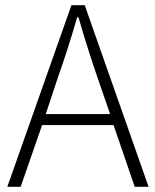

<svg xmlns="http://www.w3.org/2000/svg" viewBox="-20 -717 594 734"><path d="M548 -3H495L414 -239H141L59 -3H8L253 -697H304ZM401 -281 356 -411Q315 -529 280 -651H275Q240 -529 198 -411L155 -281Z"/></svg>

Font: LXGW 975 Gothic SC 200W
Style: Regular
Weight: 200
Version: Version 2.01;February 25, 2021